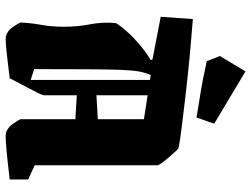

<svg xmlns="http://www.w3.org/2000/svg" viewBox="-124 -746 883 675"><g transform="rotate(90 317.5 -408.5)"><path d="M61 -374Q70 -390 90 -412.5Q110 -435 136.5 -457.5Q163 -480 191 -497L189 -503L39 -532L47 -645Q112 -640 181 -633.5Q250 -627 313.5 -619.5Q377 -612 426 -606Q475 -600 499 -595Q502 -595 511.5 -585Q521 -575 532.5 -561.5Q544 -548 552.5 -536.5Q561 -525 561 -520V-89L611 -66V-1Q584 2 548.5 6Q513 10 484 12Q455 14 447 12Q428 6 415.5 -12Q403 -30 399 -39V-232L315 -237V-123Q315 -117 307.5 -101.5Q300 -86 289 -66L255 -1Q228 2 196 6Q164 10 139 12Q114 14 107 12Q88 7 75.5 -11.5Q63 -30 59 -39Q61 -77 67.5 -113Q74 -149 74 -191Q74 -241 65.5 -283.5Q57 -326 61 -374ZM223 -87 261 -75V-494L244 -497Q236 -480 231.5 -456.5Q227 -433 225.5 -390Q224 -347 223.5 -274.5Q223 -202 223 -87ZM399 -473 315 -486V-306L399 -311ZM393 -658Q365 -663 328.5 -668.5Q292 -674 256.5 -681Q221 -688 195 -694L177 -740L231 -830L415 -720Z"/></g></svg>

Font: Grenze Gotisch Black
Style: Regular
Weight: 900
Designer: Renata Polastri
Foundry: Omnibus-Type
Version: Version 1.001